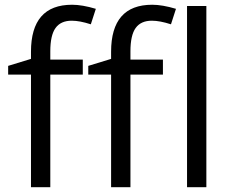

<svg xmlns="http://www.w3.org/2000/svg" viewBox="-20 -785 972 805"><path d="M663.1 -472.2H526.9V0H445.8V-472.2H350.1V-508.8L445.8 -538.1V-567.9Q445.8 -765.1 618.2 -765.1Q660.6 -765.1 717.8 -748L696.8 -683.1Q649.9 -698.2 616.7 -698.2Q570.8 -698.2 548.8 -667.7Q526.9 -637.2 526.9 -569.8V-535.2H663.1ZM327.1 -472.2H190.9V0H109.9V-472.2H14.2V-508.8L109.9 -538.1V-567.9Q109.9 -765.1 282.2 -765.1Q324.7 -765.1 381.8 -748L360.8 -683.1Q314 -698.2 280.8 -698.2Q234.9 -698.2 212.9 -667.7Q190.9 -637.2 190.9 -569.8V-535.2H327.1ZM845.2 0H764.2V-759.8H845.2Z"/></svg>

Font: f0_31487 
Style: Regular
Weight: 400
Foundry: Ascender Corporation
Version: Version 1.10